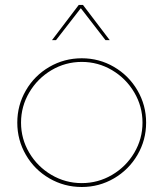

<svg xmlns="http://www.w3.org/2000/svg" viewBox="-20 -745 660 775"><path d="M310.1 -509.8Q380.4 -509.8 440.2 -474.9Q500 -439.9 534.9 -380.1Q569.8 -320.3 569.8 -250Q569.8 -179.7 534.9 -119.9Q500 -60.1 440.2 -25.1Q380.4 9.8 310.1 9.8Q239.3 9.8 179.2 -25.1Q119.1 -60.1 84.5 -119.9Q49.8 -179.7 49.8 -250Q49.8 -320.3 84.5 -380.1Q119.1 -439.9 179.2 -474.9Q239.3 -509.8 310.1 -509.8ZM98.1 -371.8Q64.9 -315.4 64.9 -250Q64.9 -184.6 98.1 -128.4Q131.3 -72.3 187.7 -39.1Q244.1 -5.9 310.1 -5.9Q376 -5.9 432.4 -39.1Q488.8 -72.3 522 -128.4Q555.2 -184.6 555.2 -250Q555.2 -315.4 522 -371.8Q488.8 -428.2 432.4 -461.7Q376 -495.1 310.1 -495.1Q244.1 -495.1 187.7 -461.7Q131.3 -428.2 98.1 -371.8ZM189.9 -583 297.9 -725.1H314.9L422.9 -583H405.8L306.2 -711.9L206.1 -583Z"/></svg>

Font: Human Sans Thin
Style: Regular
Weight: 100
Designer: Tim Radville
Foundry: Continuum
Version: Version 1.000;FEAKit 1.0